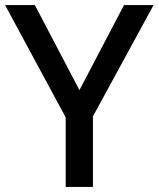

<svg xmlns="http://www.w3.org/2000/svg" viewBox="-20 -734 623 754"><path d="M292 -380 467 -714H583L345 -277V0H238V-273L0 -714H117Z"/></svg>

Font: Noto Sans Hebrew Medium
Style: Regular
Weight: 500
Designer: Monotype Design Team
Foundry: Monotype Imaging Inc.
Version: Version 2.003